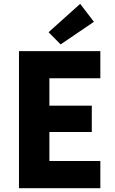

<svg xmlns="http://www.w3.org/2000/svg" viewBox="-20 -988 602 1008"><path d="M79.6 0V-719.7H506.8V-577.1H239.3V-433.1H461.9V-294.9H239.3V-142.6H506.8V0ZM298.3 -754.9 234.9 -818.8 400.9 -967.8 473.1 -873.5Z"/></svg>

Font: Reddit Mono ExtraBold
Style: Regular
Weight: 800
Monospace: yes
Designer: Stephen Hutchings
Foundry: Reddit
Version: Version 1.014